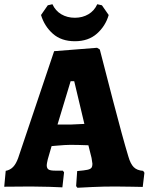

<svg xmlns="http://www.w3.org/2000/svg" viewBox="-28 -881 703 908"><path d="M332 -1 337 -72Q371 -75 385 -78Q399 -81 404 -87Q409 -93 409 -107Q409 -110 405 -134L390 -194Q338 -196 305 -196Q282 -196 238 -192L216 -190L198 -128Q193 -106 193 -100Q193 -85 201.5 -79.5Q210 -74 233 -74H269L275 -66L267 5Q252 4 204.5 2.5Q157 1 118 1L-8 2L-1 -73Q20 -77 34 -91.5Q48 -106 58 -134L228 -639L431 -655L444 -647Q459 -588 505.5 -409Q552 -230 579 -141Q589 -106 604.5 -90.5Q620 -75 649 -73L655 -64L647 3Q633 3 595.5 2Q558 1 517 1Q461 1 407 3.5Q353 6 338 7ZM306 -292Q311 -292 371 -295L323 -497H306L244 -292ZM166 -810 198 -856 220 -861Q234 -830 262 -813.5Q290 -797 326 -797Q362 -797 390 -813.5Q418 -830 432 -861L454 -856L486 -810Q471 -758 430.5 -722Q390 -686 326 -686Q262 -686 222 -721.5Q182 -757 166 -810Z"/></svg>

Font: Alegreya ExtraBold
Style: Regular
Weight: 800
Designer: Juan Pablo del Peral
Foundry: Huerta Tipografica
Version: Version 2.007; ttfautohint (v1.6)